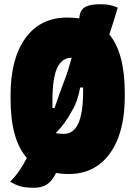

<svg xmlns="http://www.w3.org/2000/svg" viewBox="-20 -803 640 908"><path d="M298 -720Q328 -720 355 -716Q356 -724 357 -732Q362 -759 385 -771Q408 -783 454 -783Q483 -783 502 -778.5Q521 -774 537 -767Q516 -697 497 -640Q570 -552 570 -365V-346Q570 -232 538.5 -150Q507 -68 447.5 -24Q388 20 305 20Q273 20 245 15Q227 53 202 69Q177 85 142 85Q98 85 73 77Q48 69 28 56Q72 13 107 -56Q30 -143 30 -335V-354Q30 -526 100.5 -623Q171 -720 298 -720ZM228 -317Q228 -304 228 -292H238Q248 -322 258.5 -351.5Q269 -381 283 -418Q293 -443 302 -471.5Q311 -500 319 -530Q272 -530 250 -481Q228 -432 228 -326ZM246 -173Q256 -171 264.5 -170.5Q273 -170 283 -170Q373 -170 373 -369V-382Q373 -382 373 -383Q373 -384 373 -389H359Q354 -360 344.5 -331.5Q335 -303 321 -280Q289 -219 245 -175Z"/></svg>

Font: Recursive Mn Csl St Blk
Style: Regular
Weight: 900
Monospace: yes
Version: Version 1.079;hotconv 1.0.112;makeotfexe 2.5.65598; ttfautoh